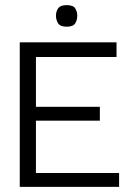

<svg xmlns="http://www.w3.org/2000/svg" viewBox="-20 -728 519 748"><path d="M57 0V-563H434V-506H120V-312H369V-258H120V-54H444V0ZM240 -624Q215 -624 206.5 -637Q198 -650 198 -667Q198 -683 206.5 -695.5Q215 -708 240 -708Q265 -708 273 -695.5Q281 -683 281 -667Q281 -650 273 -637Q265 -624 240 -624Z"/></svg>

Font: Darker Grotesque Medium
Style: Regular
Weight: 500
Designer: Gabriel Lam
Foundry: TypeRant
Version: Version 1.000;gftools[0.9.28]